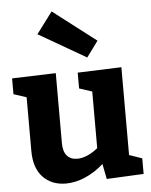

<svg xmlns="http://www.w3.org/2000/svg" viewBox="-58 -895 754 956"><g transform="rotate(-5 319.0 -417.0)"><path d="M622 -79V-1L437 8L422 -68Q377 -28 328 -7.5Q279 13 233 13Q162 13 118.5 -32.5Q75 -78 75 -164V-432L11 -453V-532L230 -539V-189Q230 -147 248.5 -126Q267 -105 300 -105Q323 -105 349.5 -116Q376 -127 403 -149V-432L339 -453V-532L558 -540V-101ZM451 -682 393 -603 156 -740 236 -847Z"/></g></svg>

Font: Bitter Pro OGT
Style: Bold
Weight: 700
Designer: Sol Matas, and Bitter project Authors
Foundry: Sol Matas
Version: Version 2.110